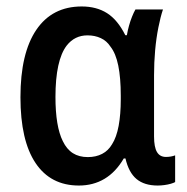

<svg xmlns="http://www.w3.org/2000/svg" viewBox="-20 -570 583 600"><path d="M226.6 9.8Q138.2 9.8 91.1 -60.5Q43.9 -130.9 43.9 -266.1Q43.9 -403.8 93.5 -476.8Q143.1 -549.8 235.4 -549.8Q281.7 -549.8 314.7 -528.8Q347.7 -507.8 371.6 -460H376.5Q378.9 -474.6 383.1 -489.5Q387.2 -504.4 392.6 -517.8Q397.9 -531.2 403.3 -540.5H489.3Q481.4 -517.1 474.9 -484.1Q468.3 -451.2 464.8 -412.8Q461.4 -374.5 461.4 -335V-143.6Q461.4 -110.4 470.5 -95Q479.5 -79.6 498.5 -79.6Q514.2 -79.6 527.3 -84.5V-1Q522.9 1.5 513.9 4.2Q504.9 6.8 493.9 8.3Q482.9 9.8 472.7 9.8Q431.2 9.8 406.7 -10.5Q382.3 -30.8 372.1 -74.7H366.7Q341.8 -32.2 306.6 -11.2Q271.5 9.8 226.6 9.8ZM254.4 -79.1Q279.8 -79.1 299.1 -89.1Q318.4 -99.1 330.1 -119.1Q344.2 -141.1 350.8 -177Q357.4 -212.9 357.4 -259.3V-271Q357.4 -326.7 349.6 -365Q341.8 -403.3 325.2 -424.3Q313.5 -442.4 294.9 -450.9Q276.4 -459.5 253.4 -459.5Q213.4 -459.5 188.5 -427.7Q170.9 -404.8 162.1 -364.5Q153.3 -324.2 153.3 -267.1Q153.3 -174.8 176.3 -128.9Q188.5 -103.5 207.8 -91.3Q227.1 -79.1 254.4 -79.1Z"/></svg>

Font: Open Sans
Style: Regular
Weight: 600
Width: 3
Foundry: Ascender Corporation
Version: Version 1.000